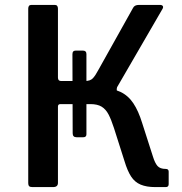

<svg xmlns="http://www.w3.org/2000/svg" viewBox="-20 -762 741 782"><path d="M292 -203Q276 -203 276 -219L275 -541Q275 -549 278.5 -552.5Q282 -556 289 -556H317Q332 -556 332 -542V-215Q332 -203 319 -203ZM112 0Q102 0 98.5 -4Q95 -8 95 -16V-727Q95 -742 108 -742H203Q216 -742 216 -727V-446Q216 -432 229 -432H348L390 -404Q438 -403 470 -388Q502 -373 523 -341.5Q544 -310 559 -261L603 -124Q611 -98 621.5 -86Q632 -74 655 -74Q667 -74 667 -63V-12Q667 0 655 0H612Q577 0 553 -10Q529 -20 514 -43Q499 -66 487 -106L444 -241Q433 -275 422 -296Q411 -317 394 -327.5Q377 -338 348 -338H226Q216 -338 216 -328V-17Q216 0 196 0ZM325 -378 326 -432Q348 -432 358.5 -443.5Q369 -455 380 -476L522 -730Q528 -742 546 -742H631Q640 -742 643 -737.5Q646 -733 642 -726L457 -407Q455 -401 455.5 -395.5Q456 -390 463 -385Z"/></svg>

Font: Libre Franklin Medium
Style: Regular
Weight: 500
Designer: Pablo Impallari, Rodrigo Fuenzalida, Nhung Nguyen
Foundry: Impallari Type
Version: Version 3.000